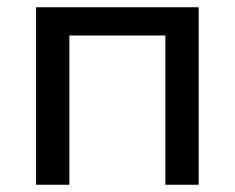

<svg xmlns="http://www.w3.org/2000/svg" viewBox="-20 -510 648 530"><path d="M79.5 0V-490H528.5V0H436.5V-412H171.5V0Z"/></svg>

Font: Geologica Cursive Light
Style: Regular
Weight: 300
Designer: Sindre Bremnes, Frode Helland
Foundry: Monokrom Skriftforlag AS
Version: Version 1.010;gftools[0.9.28]